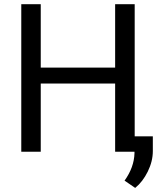

<svg xmlns="http://www.w3.org/2000/svg" viewBox="-20 -731 799 925"><path d="M628.9 0H534.7V-328.6H176.3V0H82.5V-710.9H176.3V-405.3H534.7V-710.9H628.9ZM631.3 174.3 580.1 139.2Q626 75.2 627.9 7.3V-74.2H716.3V-3.4Q716.3 45.9 692.1 95.2Q668 144.5 631.3 174.3Z"/></svg>

Font: Roboto
Style: Regular
Weight: 400
Designer: Google
Version: Version 2.001047; 2015